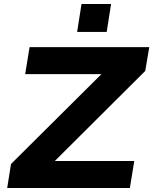

<svg xmlns="http://www.w3.org/2000/svg" viewBox="-20 -941 767 961"><path d="M16 0 35 -120 537 -619 538 -570H106L128 -705H727L707 -586L205 -86L203 -135H652L630 0ZM366 -781 388 -921H536L514 -781Z"/></svg>

Font: Nunito Sans 10pt SemiExpanded ExtraBold
Style: Italic
Weight: 800
Width: 6
Italic angle: -9°
Designer: Vernon Adams
Foundry: Vernon Adams
Version: Version 3.101;gftools[0.9.27]